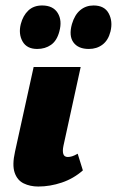

<svg xmlns="http://www.w3.org/2000/svg" viewBox="-20 -672 427 702"><path d="M120 10Q90 10 66.5 -1.5Q43 -13 33.5 -41Q24 -69 35 -118L103 -427H275L212 -139Q208 -120 211.5 -109Q215 -98 228 -98Q235 -98 243.5 -100.5Q252 -103 264 -110L283 -49Q249 -19 206 -4.5Q163 10 120 10ZM116 -493Q78 -493 62.5 -520.5Q47 -548 56 -584Q64 -615 83.5 -633.5Q103 -652 134 -652Q174 -652 191 -624.5Q208 -597 197 -557Q188 -523 166.5 -508Q145 -493 116 -493ZM305 -493Q266 -493 248.5 -517Q231 -541 243 -584Q253 -618 273.5 -635Q294 -652 322 -652Q362 -652 377.5 -623Q393 -594 384 -557Q376 -525 355 -509Q334 -493 305 -493Z"/></svg>

Font: Ysabeau Office Black
Style: Italic
Weight: 900
Italic angle: -12°
Designer: Christian Thalmann (Catharsis Fonts)
Version: Version 2.001;gftools[0.9.30]; featfreeze: tnum,lnum,ss02